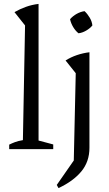

<svg xmlns="http://www.w3.org/2000/svg" viewBox="-20 -762 559 981"><path d="M27 0V-23Q41 -30 57 -36Q73 -42 97 -46L108 -632L54 -700Q82 -716 112.5 -727Q143 -738 177 -742V-44L252 -24V0ZM279 199 270 183 357 58 367 -388 315 -453Q342 -470 373 -480.5Q404 -491 437 -495V-7Q437 64 395.5 114Q354 164 279 199ZM412 -705Q427 -691 438.5 -671.5Q450 -652 452 -632Q440 -617 420 -605.5Q400 -594 381 -592Q365 -605 353.5 -624.5Q342 -644 338 -664Q352 -680 371.5 -691Q391 -702 412 -705Z"/></svg>

Font: Piazzolla 24pt
Style: Regular
Weight: 400
Designer: Juan Pablo del Peral
Foundry: Huerta Tipografica
Version: Version 2.005